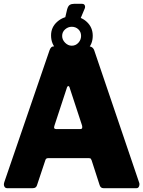

<svg xmlns="http://www.w3.org/2000/svg" viewBox="-21 -984 749 1004"><path d="M464 -797Q464 -751 432.5 -722.5Q401 -694 355 -694Q310 -694 278 -723Q246 -752 246 -799Q246 -842 278.5 -870.5Q311 -899 355 -899Q401 -899 432.5 -870Q464 -841 464 -797ZM403 -796Q403 -817 389 -830.5Q375 -844 354 -844Q335 -844 319.5 -830.5Q304 -817 304 -796Q304 -776 319.5 -760.5Q335 -745 354 -745Q375 -745 389 -760.5Q403 -776 403 -796ZM440 -742Q466 -742 473 -717L706 -31Q710 -22 706.5 -11Q703 0 693 0H520Q505 0 500 -16L458 -146Q456 -150 454 -153.5Q452 -157 444 -157H230Q219 -157 216 -146L172 -14Q170 -8 165 -4Q160 0 150 0H16Q6 0 1.5 -9.5Q-3 -19 2 -33L238 -721Q242 -732 247.5 -737Q253 -742 265 -742ZM342 -529Q340 -534 336.5 -534Q333 -534 330 -529L264 -328Q257 -309 273 -309H399Q413 -309 408 -328ZM408 -964Q419 -964 422.5 -955.5Q426 -947 421 -937L395 -875H316L330 -935Q335 -953 344 -958.5Q353 -964 366 -964Z"/></svg>

Font: Libre Franklin ExtraBold
Style: Regular
Weight: 800
Designer: Pablo Impallari, Rodrigo Fuenzalida, Nhung Nguyen
Foundry: Impallari Type
Version: Version 3.000